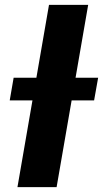

<svg xmlns="http://www.w3.org/2000/svg" viewBox="-20 -770 424 790"><path d="M342.8 -750 212.9 0H51.8L181.6 -750ZM383.8 -450.2 367.2 -356.9H20L36.1 -450.2Z"/></svg>

Font: Roboto Black
Style: Italic
Weight: 900
Italic angle: -12°
Designer: Christian Robertson
Foundry: Google
Version: Version 3.0; 2020